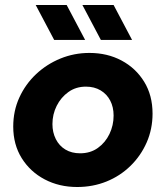

<svg xmlns="http://www.w3.org/2000/svg" viewBox="-20 -737 663 769"><path d="M289 12Q217 12 159 -18.5Q101 -49 67 -103.5Q33 -158 33 -230Q33 -293 57.5 -346.5Q82 -400 124.5 -440Q167 -480 222 -502.5Q277 -525 338 -525Q410 -525 467 -494.5Q524 -464 557.5 -409.5Q591 -355 591 -282Q591 -220 567.5 -166.5Q544 -113 502.5 -72.5Q461 -32 406.5 -10Q352 12 289 12ZM301 -123Q342 -123 372 -144.5Q402 -166 418.5 -200.5Q435 -235 435 -274Q435 -308 421.5 -334Q408 -360 383 -375Q358 -390 324 -390Q284 -390 254 -368.5Q224 -347 207 -313Q190 -279 190 -240Q190 -207 203.5 -180Q217 -153 242 -138Q267 -123 301 -123ZM384 -577 310 -717H435L509 -577ZM197 -577 123 -717H247L321 -577Z"/></svg>

Font: MuseoModerno
Style: Bold Italic
Weight: 700
Italic angle: -9°
Designer: Pablo Cosgaya, Héctor Gatti, Marcela Romero, and the Authors of The MuseoModerno Project.
Foundry: Omnibus-Type Team
Version: Version 1.003